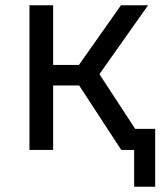

<svg xmlns="http://www.w3.org/2000/svg" viewBox="-20 -570 640 730"><path d="M92 0V-550H182V-323H280L440 -550H543L358 -288L494 -80H570V140H490V0H441L281 -245H182V0Z"/></svg>

Font: NKDuy Mono
Style: Regular
Weight: 400
Monospace: yes
Designer: NKDuy
Foundry: NKDuy
Version: Version 2.251; ttfautohint (v1.8.4.7-5d5b)